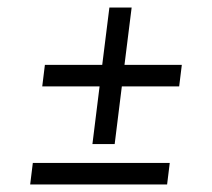

<svg xmlns="http://www.w3.org/2000/svg" viewBox="-20 -595 561 509"><path d="M225 -213 244 -366H92L99 -423H251L270 -575H329L310 -423H462L455 -366H303L284 -213ZM423 -106H60L67 -163H430Z"/></svg>

Font: Josefin Sans
Style: Italic
Weight: 400
Italic angle: -7.5°
Designer: Santiago Orozco
Foundry: Typemade